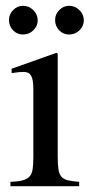

<svg xmlns="http://www.w3.org/2000/svg" viewBox="-20 -642 318 662"><path d="M59 -622Q80 -622 95 -607Q110 -592 110 -572Q110 -552 95 -537.5Q80 -523 59 -523Q39 -523 25 -537.5Q11 -552 11 -573Q11 -593 25.5 -607.5Q40 -622 59 -622ZM218 -622Q239 -622 254 -607Q269 -592 269 -572Q269 -552 254 -537.5Q239 -523 218 -523Q198 -523 184 -537.5Q170 -552 170 -573Q170 -593 184.5 -607.5Q199 -622 218 -622ZM179 -457V-102Q179 -75 181.5 -58.5Q184 -42 191.5 -33Q199 -24 213.5 -20.5Q228 -17 253 -15V0H16V-15Q42 -16 57.5 -20Q73 -24 81.5 -33Q90 -42 92.5 -58.5Q95 -75 95 -102V-334Q95 -367 87.5 -380.5Q80 -394 62 -394Q46 -394 28 -391L20 -390V-405L175 -460Z"/></svg>

Font: Klingon pIqaD vaHbo'
Style: Regular
Weight: 400
Width: 0
Designer: Mike Neff (qa'vaj)
Foundry: Mike Neff and Michael Everson
Version: Version 2.003